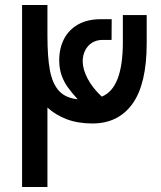

<svg xmlns="http://www.w3.org/2000/svg" viewBox="-20 -745 640 765"><path d="M68 -725H169V-603.5Q169 -517 179 -464.2Q189 -411.5 215 -383Q241 -354.5 289.5 -349.5Q265 -376.5 249.8 -397.8Q234.5 -419 225.2 -445.5Q216 -472 216 -504.5Q216 -552.5 235 -589.5Q254 -626.5 291.2 -647.5Q328.5 -668.5 381.5 -668.5H425L424.5 -586H389Q364.5 -586 346.5 -574.5Q328.5 -563 319 -543.5Q309.5 -524 309.5 -501Q309.5 -469 329.2 -431.5Q349 -394 385.5 -360Q469.5 -393.5 469.5 -576.5V-685H564.5V-573.5Q564.5 -410.5 508 -331.8Q451.5 -253 348 -253Q290 -253 245.2 -270.2Q200.5 -287.5 169 -316.5V0H68Z"/></svg>

Font: JuliaMono ExtraBoldItalic
Style: Regular
Weight: 800
Italic angle: -9°
Monospace: yes
Designer: cormullion
Foundry: corm
Version: Version 0.049; ttfautohint (v1.8.4)